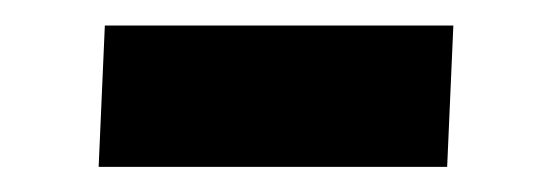

<svg xmlns="http://www.w3.org/2000/svg" viewBox="-20 -322 440 152"><path d="M338.9 -301.8 334 -189.9H58.1L63 -301.8Z"/></svg>

Font: Simonetta
Style: Black Italic
Weight: 900
Italic angle: -2°
Designer: Gayaneh Bagdasaryan
Foundry: Brownfox
Version: Version 1.002